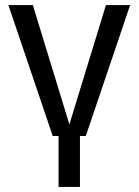

<svg xmlns="http://www.w3.org/2000/svg" viewBox="-20 -534 544 754"><path d="M187 0 13 -514H109L252 -47H253L396 -514H491L317 0ZM210 200V-16H294V200Z"/></svg>

Font: TikTok Sans 24pt
Style: Regular
Weight: 400
Version: Version 4.000